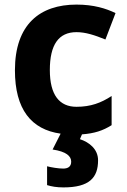

<svg xmlns="http://www.w3.org/2000/svg" viewBox="-20 -669 554 836"><path d="M407 29C407 -20 368 -50 328 -63L337 -84C391 -88 428 -100 466 -124V-251C420 -221 375 -204 313 -204C239 -204 197 -255 197 -364C197 -474 235 -529 313 -529C353 -529 392 -516 439 -497L483 -612C442 -632 388 -649 313 -649C154 -649 45 -563 45 -363C45 -193 116 -105 244 -87L209 -18C269 -9 290 11 290 35C290 58 274 65 255 65C235 65 204 60 185 55V137C204 143 227 147 256 147C370 147 407 104 407 29Z"/></svg>

Font: Noto Sans Kannada UI
Style: Bold
Weight: 700
Designer: Jelle Bosma - Monotype Design Team
Foundry: Monotype Imaging Inc.
Version: Version 2.005